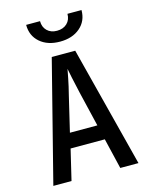

<svg xmlns="http://www.w3.org/2000/svg" viewBox="-137 -1036 874 1122"><g transform="rotate(-15 300.0 -475.0)"><path d="M43 0 229 -730H371L558 0H448L404 -185H197L153 0ZM217 -275H383L333 -485Q320 -541 311.5 -582Q303 -623 300 -639Q297 -623 289 -582Q281 -541 267 -486ZM300 -804Q225 -804 179 -844Q133 -884 133 -950H217Q217 -914 239.5 -892Q262 -870 299 -870Q337 -870 360 -892Q383 -914 383 -950H468Q468 -884 421.5 -844Q375 -804 300 -804Z"/></g></svg>

Font: JetBrains Mono NL SemiBold
Style: Regular
Weight: 600
Designer: Philipp Nurullin, Konstantin Bulenkov
Foundry: JetBrains
Version: Version 2.304; ttfautohint (v1.8.4.7-5d5b)